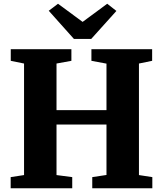

<svg xmlns="http://www.w3.org/2000/svg" viewBox="-20 -1006 871 1026"><path d="M108.5 -70.5V-666.5L37.5 -681V-743H361.5V-681L282 -666.5V-417.5H549V-666L468.5 -681V-743H793V-681L722.5 -666.5V-70.5L794 -59.5V0H473V-59.5L549 -71V-340.5H282V-70.5L366 -59.5V0H37V-59.5ZM375 -798 240.5 -948.5 290 -986 421.5 -889 553 -986 602 -947.5 467.5 -798Z"/></svg>

Font: Merriweather 36pt Black
Style: Regular
Weight: 900
Version: Version 2.100